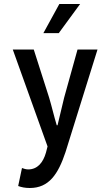

<svg xmlns="http://www.w3.org/2000/svg" viewBox="-20 -739 558 961"><path d="M90 102 71 192C87 198 105 202 129 202C225 202 271 133 308 22L468 -491H368L301 -250C290 -206 279 -157 268 -112H264C250 -158 239 -207 226 -250L149 -491H44L218 -6L210 25C196 74 168 109 121 109C110 109 98 105 90 102ZM381 -719H277L197 -573H274Z"/></svg>

Font: Falling Sky
Style: Condensed
Weight: 400
Designer: Paul D. Hunt
Foundry: Adobe Systems Incorporated
Version: Version 1.02